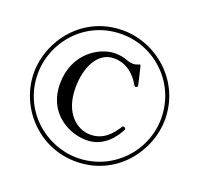

<svg xmlns="http://www.w3.org/2000/svg" viewBox="-132 -902 1099 1060"><g transform="rotate(20 417.5 -372.0)"><path d="M417 13C658 13 802 -191 802 -372C802 -601 611 -757 417 -757C178 -757 33 -555 33 -372C33 -168 198 13 417 13ZM417 -9C230 -9 55 -159 55 -372C55 -560 204 -735 417 -735C618 -735 780 -573 780 -372C780 -173 619 -9 417 -9ZM431 -118C534 -118 588 -198 611 -242C612 -244 613 -246 613 -248C613 -251 611 -254 607 -257C604 -259 602 -259 600 -259C598 -259 595 -258 593 -255C560 -204 519 -154 441 -154C366 -154 277 -218 277 -370C277 -490 327 -595 423 -595C526 -595 572 -503 578 -493C580 -490 584 -487 587 -487C588 -487 589 -487 591 -488C597 -491 598 -492 598 -495C598 -496 598 -500 597 -504C596 -510 585 -558 573 -606C572 -612 568 -613 563 -610C554 -606 542 -602 531 -602C520 -602 509 -604 500 -607C478 -616 452 -623 419 -623C331 -623 189 -544 189 -361C189 -188 331 -118 431 -118Z"/></g></svg>

Font: Shippori Mincho OTF SemiBold
Style: Regular
Weight: 600
Designer: FONTDASU
Foundry: FONTDASU / Google Inc. / but / Adobe
Version: Version 3.300;hotconv 1.0.109;makeotfexe 2.5.65596